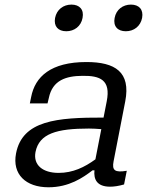

<svg xmlns="http://www.w3.org/2000/svg" viewBox="-20 -782 660 814"><path d="M346.5 -519C195.5 -519 128.5 -457 112 -370.5L106.5 -343.5H181.5L187 -366.5C202.5 -442.5 260.5 -460 330 -460.5C404 -461.5 450.5 -443.5 432.5 -352.5L419 -283.5C222 -284 75 -272 48 -131.5C31 -43.5 89 12 185.5 12C273 12 332 -29 372.5 -60H380.5C376.5 -22 390.5 9.5 447 9.5C463.5 9.5 483.5 6.5 506 0L517.5 -58C467 -49.5 454 -59.5 461.5 -98L511 -352.5C535 -477 468 -519 346.5 -519ZM261 -649.5C295 -649.5 323.5 -670.5 330 -706C337 -741.5 317 -762.5 283 -762.5C248.5 -762.5 220.5 -741.5 213.5 -706C207 -670.5 226.5 -649.5 261 -649.5ZM513.5 -649.5C547.5 -649.5 575.5 -670.5 582.5 -706C589 -741.5 569.5 -762.5 535 -762.5C501 -762.5 472.5 -741.5 466 -706C459 -670.5 479 -649.5 513.5 -649.5ZM130.5 -137.5C146 -216 221 -237 357 -237C372 -237 391 -236 409.5 -234.5L384.5 -106.5C338.5 -73 289 -49 228.5 -49C161.5 -49 120 -82 130.5 -137.5Z"/></svg>

Font: Monaspace Neon Light
Style: Italic
Weight: 300
Italic angle: -11°
Designer: Riley Cran & the Lettermatic Team
Foundry: Lettermatic
Version: Version 1.200 (Monaspace Neon)